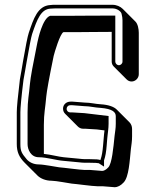

<svg xmlns="http://www.w3.org/2000/svg" viewBox="-20 -717 649 801"><path d="M243 -264C243 -255 246 -248 252 -242L305 -189C310 -184 318 -180 326 -180H335L384 -177L416 -173L414 -156C413 -149 412 -134 410 -110C408 -86 405 -67 400 -53C399 -51 399 -50 399 -49C394 -52 379 -53 355 -53H334C327 -53 319 -54 309 -55C299 -56 277 -58 246 -61C224 -63 193 -72 163 -75V-196C163 -245 169 -265 173 -314C175 -336 185 -392 204 -484C207 -497 231 -578 245 -583H310C343 -583 388 -584 446 -584V-460C446 -452 449 -445 455 -439L508 -386C514 -380 521 -377 529 -377C545 -377 559 -391 559 -407V-580C559 -596 555 -617 545 -627L492 -680C482 -690 466 -697 449 -697H211C204 -697 197 -697 190 -696C137 -693 120 -639 100 -580C95 -565 87 -524 76 -461C71 -434 68 -410 63 -386C54 -312 50 -267 50 -249V-116C50 -83 60 -61 83 -38L136 15C149 28 171 37 195 37C213 37 270 48 279 49C296 50 366 60 386 60H408L458 64C471 64 484 57 496 44C518 21 521 -47 526 -95C528 -112 531 -127 531 -148V-179C531 -190 527 -200 520 -207L467 -260C455 -272 432 -280 400 -282C379 -283 357 -289 334 -289L283 -293H274C257 -293 243 -281 243 -264ZM258 -263C258 -271 264 -278 274 -278H282L333 -274H334C354 -274 376 -268 399 -267C450 -263 463 -249 463 -232V-201C463 -181 460 -168 458 -150C453 -100 447 -35 432 -19C422 -8 413 -4 406 -4L356 -8H333C316 -8 244 -18 227 -19C217 -20 163 -31 142 -31C119 -31 101 -41 91 -53C71 -77 65 -86 65 -116V-249C65 -265 69 -312 78 -384C83 -409 86 -431 91 -458C102 -521 110 -563 114 -575C135 -637 151 -679 191 -681C197 -681 203 -682 211 -682H449C469 -682 485 -669 487 -660C490 -649 491 -640 491 -633V-460C491 -452 484 -445 476 -445C468 -445 461 -452 461 -460V-652H446C362 -652 299 -651 257 -651H189C157 -640 139 -554 136 -540C117 -447 107 -392 105 -368C101 -320 95 -300 95 -249V-116C95 -94 108 -61 142 -61C175 -61 215 -48 245 -46C276 -43 298 -41 308 -40C318 -39 326 -38 334 -38H355C375 -38 390 -37 392 -36L414 -22V-48C420 -65 423 -84 425 -109C427 -133 428 -148 429 -154L431 -171C432 -180 433 -191 433 -201V-233L332 -245L282 -248H273C265 -248 258 -254 258 -263Z"/></svg>

Font: Squarish
Style: Shd
Weight: 400
Foundry: Cannot Into Space Fonts
Version: Version 0.272